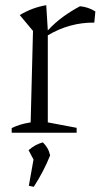

<svg xmlns="http://www.w3.org/2000/svg" viewBox="-20 -511 398 739"><path d="M25 0V-18Q39 -25 56 -30.5Q73 -36 98 -40L107 -392L56 -453Q104 -482 158 -491L164 -394Q192 -424 223 -446.5Q254 -469 288 -487Q320 -484 347 -467L343 -424Q248 -425 164 -375V-40L275 -19V0ZM91 204 109 103 90 67Q104 55 117 48Q130 41 145 37Q155 47 162 58.5Q169 70 173 87Q161 117 145.5 147Q130 177 110 208Z"/></svg>

Font: Piazzolla Light
Style: Regular
Weight: 300
Designer: Juan Pablo del Peral
Foundry: Huerta Tipografica
Version: Version 1.330